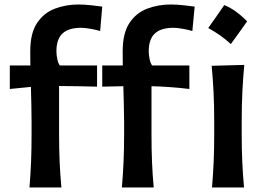

<svg xmlns="http://www.w3.org/2000/svg" viewBox="-20 -829 1171 849"><path d="M971.7 -806.6Q997.5 -796.4 1022.7 -778.1Q1048 -759.9 1072.7 -734.6Q1055.5 -709.9 1037.5 -684.9Q1019.5 -660 1000.7 -634.2Q955.6 -675.5 900.8 -705.1Q919.1 -730.9 936.5 -755.8Q954 -780.8 971.7 -806.6ZM519 0Q523.9 -59.1 526.4 -114.3Q528.8 -169.4 528.8 -236.3V-289.6Q528.8 -324.7 527.6 -364.7Q526.4 -404.8 525.4 -447.8L432.1 -445.8V-539.6H522.9Q522.9 -555.2 522.7 -570.8Q522.5 -586.4 522.5 -602.1Q522.5 -682.6 552.5 -727.5Q582.5 -772.5 631.1 -790.8Q679.7 -809.1 734.4 -809.1Q760.7 -809.1 792.5 -805.7Q824.2 -802.2 840.8 -799.8L830.6 -691.9Q812.5 -697.3 788.1 -701.7Q763.7 -706.1 747.1 -706.1Q692.4 -706.1 665 -681.2Q637.7 -656.2 637.7 -602.1Q637.7 -585 641.8 -566.4Q646 -547.9 652.8 -539.6H817.4V-435.5Q773.9 -440.9 732.4 -443.8Q690.9 -446.8 649.9 -447.8V-236.3Q649.9 -169.4 652.1 -114.3Q654.3 -59.1 659.7 0ZM110.4 0Q115.2 -59.1 117.4 -114.3Q119.6 -169.4 119.6 -236.3V-289.6Q119.6 -323.7 118.7 -363.3Q117.7 -402.8 116.7 -444.8L23.4 -435.5V-539.6H114.3Q114.3 -555.2 114 -570.8Q113.8 -586.4 113.8 -602.1Q113.8 -682.6 144 -727.5Q174.3 -772.5 222.9 -790.8Q271.5 -809.1 326.2 -809.1Q352.5 -809.1 384 -805.7Q415.5 -802.2 432.1 -799.8L422.9 -691.9Q404.8 -697.3 379.9 -701.7Q355 -706.1 338.4 -706.1Q283.7 -706.1 256.6 -681.2Q229.5 -656.2 229.5 -602.1Q229.5 -585 233.6 -566.4Q237.8 -547.9 244.6 -539.6H409.2V-445.8Q321.3 -448.2 241.2 -448.7V-236.3Q241.2 -169.4 243.7 -114.3Q246.1 -59.1 251.5 0ZM917.5 0Q922.4 -58.6 924.8 -113.5Q927.2 -168.5 927.2 -235.4V-289.1Q927.2 -364.7 924.3 -422.1Q921.4 -479.5 916 -538.1L1060.1 -542Q1054.7 -482.4 1051.8 -424.3Q1048.8 -366.2 1048.8 -289.1V-235.4Q1048.8 -168.5 1051.3 -113.5Q1053.7 -58.6 1059.1 0Z"/></svg>

Font: Pinar SemiBold
Style: Regular
Weight: 600
Designer: Amin Abedi
Version: Version 3.000